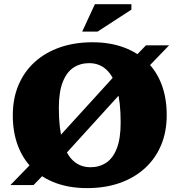

<svg xmlns="http://www.w3.org/2000/svg" viewBox="-20 -904 877 938"><path d="M220 -182.5 560.5 -556.5 613 -599.5 693 -682.5H806L671.5 -543L616.5 -499.5L276 -125L224.5 -83L144 0H31L166 -139ZM431.5 -697.5Q516 -697.5 583.2 -673Q650.5 -648.5 697.8 -602.5Q745 -556.5 769.8 -490.5Q794.5 -424.5 794.5 -342Q794.5 -260 766.8 -194.2Q739 -128.5 687.5 -81.8Q636 -35 564.8 -10Q493.5 15 405.5 15Q321 15 253.8 -9.5Q186.5 -34 139.5 -80Q92.5 -126 67.5 -192Q42.5 -258 42.5 -340.5Q42.5 -422.5 70.2 -488.2Q98 -554 149.5 -600.8Q201 -647.5 272.5 -672.5Q344 -697.5 431.5 -697.5ZM422 -87Q465.5 -87 498.8 -109Q532 -131 550.8 -179.2Q569.5 -227.5 569.5 -306Q569.5 -405.5 551.5 -469.5Q533.5 -533.5 499 -564.5Q464.5 -595.5 415.5 -595.5Q372 -595.5 338.8 -573.5Q305.5 -551.5 286.5 -503.2Q267.5 -455 267.5 -376.5Q267.5 -277 285.8 -213Q304 -149 338.5 -118Q373 -87 422 -87ZM381.5 -749.5 443.5 -883.5H622V-857L456.5 -749.5Z"/></svg>

Font: Newsreader ExtraBold
Style: Regular
Weight: 800
Designer: Hugues Gentile
Foundry: Production Type
Version: Version 1.003